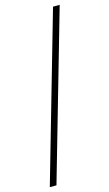

<svg xmlns="http://www.w3.org/2000/svg" viewBox="-134 -807 555 975"><g transform="rotate(-15 144.0 -319.5)"><path d="M0 121 253 -760H288L35 121Z"/></g></svg>

Font: Noto Serif Gujarati ExtraLight
Style: Regular
Weight: 250
Version: Version 2.102